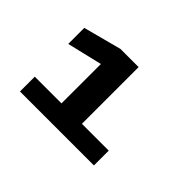

<svg xmlns="http://www.w3.org/2000/svg" viewBox="-115 -1015 1329 1329"><g transform="rotate(45 550.0 -350.0)"><path d="M155 0V-145H416.5V-530.5L158.5 -469V-626L438.5 -700H616.5V-145H879V0Z"/></g></svg>

Font: Trispace Expanded ExtraBold
Style: Regular
Weight: 800
Width: 7
Designer: Tyler Finck
Foundry: Etcetera Type Company
Version: Version 1.210; ttfautohint (v1.8.3)